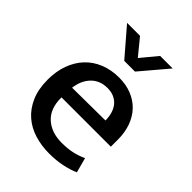

<svg xmlns="http://www.w3.org/2000/svg" viewBox="-201 -796 911 911"><g transform="rotate(45 254.5 -340.0)"><path d="M474 -220H143V-216Q143 -144 185 -106Q227 -68 296 -68Q334 -68 364.5 -74.5Q395 -81 426 -95L446 -20Q417 -7 377 1.5Q337 10 289 10Q238 10 192 -4Q146 -18 111.5 -48Q77 -78 57 -124Q37 -170 37 -234Q37 -289 53.5 -334.5Q70 -380 100.5 -412.5Q131 -445 174.5 -462.5Q218 -480 271 -480Q317 -480 354.5 -465Q392 -450 418.5 -422.5Q445 -395 459.5 -355.5Q474 -316 474 -268ZM368 -290Q368 -314 362 -335Q356 -356 344 -371.5Q332 -387 312.5 -396.5Q293 -406 266 -406Q216 -406 184.5 -374Q153 -342 146 -288ZM303 -553H231L113 -690H200L267 -608L335 -690H419Z"/></g></svg>

Font: Mukta Vaani Medium
Style: Regular
Weight: 500
Designer: Noopur Datye, Girish Dalvi, Yashodeep Gholap, Pallavi Karambelkar
Foundry: Ek Type
Version: Version 2.538;PS 1.000;hotconv 16.6.51;makeotf.lib2.5.65220;